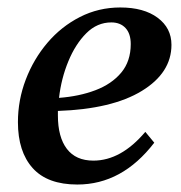

<svg xmlns="http://www.w3.org/2000/svg" viewBox="-20 -482 484 514"><path d="M187 12Q107 12 67.5 -32Q28 -76 28 -155Q28 -214 49 -269Q70 -324 107 -367.5Q144 -411 194 -436.5Q244 -462 302 -462Q365 -462 402 -434.5Q439 -407 439 -362Q439 -287 359.5 -238.5Q280 -190 135 -185Q135 -179 135 -173Q135 -115 159 -83.5Q183 -52 230 -52Q304 -52 369 -129L393 -100Q307 12 187 12ZM278 -422Q240 -422 211 -393Q182 -364 163 -318Q144 -272 138 -220Q192 -224 235.5 -240.5Q279 -257 304.5 -287.5Q330 -318 330 -364Q330 -392 316 -407Q302 -422 278 -422Z"/></svg>

Font: Petrona SemiBold
Style: Italic
Weight: 600
Italic angle: -9°
Designer: Ringo R. Seeber
Foundry: Ringo R. Seeber
Version: Version 2.001; ttfautohint (v1.8.3)